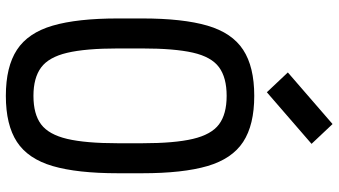

<svg xmlns="http://www.w3.org/2000/svg" viewBox="-264 -850 1129 640"><g transform="rotate(90 300.0 -530.5)"><path d="M300 14Q203 14 146.5 -23Q90 -60 66 -142Q42 -224 42 -360V-440Q42 -576 66 -658Q90 -740 146.5 -777Q203 -814 300 -814Q397 -814 453.5 -777Q510 -740 534 -658Q558 -576 558 -440V-360Q558 -224 534 -142Q510 -60 453.5 -23Q397 14 300 14ZM300 -78Q361 -78 395 -103.5Q429 -129 443.5 -190.5Q458 -252 458 -360V-440Q458 -548 443.5 -609.5Q429 -671 395 -696.5Q361 -722 300 -722Q239 -722 204.5 -696.5Q170 -671 156 -609.5Q142 -548 142 -440V-360Q142 -252 156.5 -190.5Q171 -129 205.5 -103.5Q240 -78 300 -78ZM288 -856 222 -926 394 -1075 460 -1005Z"/></g></svg>

Font: Victor Mono
Style: Bold
Weight: 700
Monospace: yes
Designer: Rune Bjørnerås
Version: Version 1.561;gftools[0.9.30]